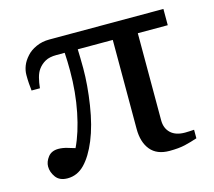

<svg xmlns="http://www.w3.org/2000/svg" viewBox="-78 -575 757 680"><g transform="rotate(-15 300.5 -235.0)"><path d="M145.5 -85.4Q169.4 -134.8 183.6 -205.6Q197.8 -276.4 197.8 -355.5Q197.8 -370.1 197.3 -389.2Q196.8 -408.2 195.8 -421.4H165.5Q139.6 -421.4 124 -412.6Q108.4 -403.8 98.1 -389.6Q89.8 -378.4 85.2 -360.8Q80.6 -343.3 78.6 -322.8H47.9Q46.4 -336.4 45.4 -349.9Q44.4 -363.3 44.4 -380.4Q44.4 -397 50.8 -413.6Q57.1 -430.2 71.8 -446.3Q84.5 -460.9 106.4 -470.9Q128.4 -481 155.3 -481H573.7V-421.4H463.9V-102.1Q463.9 -72.8 482.2 -55.4Q500.5 -38.1 534.7 -38.1Q541.5 -38.1 551 -38.6Q560.5 -39.1 567.9 -39.6V-8.3Q544.9 -0.5 522 4.9Q499 10.3 464.8 10.3Q418.5 10.3 395.3 -18.1Q372.1 -46.4 372.1 -95.2V-421.4H243.7Q244.1 -408.7 244.6 -390.4Q245.1 -372.1 245.1 -351.1Q245.1 -290.5 234.1 -218.8Q223.1 -147 201.7 -95.2Q180.7 -44.4 153.8 -16.8Q127 10.7 91.3 10.7Q62 10.7 48.3 -8.1Q34.7 -26.9 34.7 -47.4Q34.7 -64.9 47.6 -81.8Q60.5 -98.6 85.9 -98.6Q101.6 -98.6 118.4 -93.5Q135.3 -88.4 145.5 -85.4Z"/></g></svg>

Font: UniBurma_GGSerif
Style: Book
Weight: 400
Designer: Victor San Kho Lin (for Burmese only and related typography optimization with it)
Foundry: http://www.unimm.org
Version: 2.0